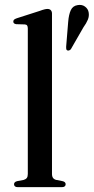

<svg xmlns="http://www.w3.org/2000/svg" viewBox="-20 -774 387 794"><path d="M195 -718V-55Q195 -44 199.5 -38Q204 -32 212.5 -30L238 -25Q245 -23.5 248.2 -20.2Q251.5 -17 251.5 -12Q251.5 -6.5 247.5 -3.2Q243.5 0 235 0H54Q46 0 42 -3.2Q38 -6.5 38 -12Q38 -16.5 41.2 -20Q44.5 -23.5 51.5 -25L78 -30Q86.5 -32.5 90.8 -38Q95 -43.5 95 -54.5V-656Q95 -664.5 92.2 -668.5Q89.5 -672.5 82.5 -673L47 -674Q40.5 -675 37.8 -677.8Q35 -680.5 35 -684.5Q35 -689.5 38 -692.5Q41 -695.5 49.5 -698.5L144.5 -729Q156.5 -733.5 163.8 -735.2Q171 -737 176 -737Q185.5 -737 190.2 -731.8Q195 -726.5 195 -718ZM262 -684Q264.5 -714 272.8 -732Q281 -750 301.5 -753Q319 -756 331.5 -746.8Q344 -737.5 346.5 -723.5Q349.5 -707.5 343.2 -692.5Q337 -677.5 325 -661L273 -570.5Q270.5 -567.5 266.5 -565.8Q262.5 -564 258.5 -565.5Q254.5 -567.5 254 -571.2Q253.5 -575 253.5 -580Z"/></svg>

Font: Fraunces 60pt
Style: Regular
Weight: 400
Version: Version 1.000;[b76b70a41]